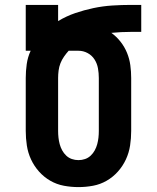

<svg xmlns="http://www.w3.org/2000/svg" viewBox="-20 -755 640 783"><path d="M300 8Q270 8 240.5 2.5Q211 -3 185 -18Q159 -33 139 -55.5Q119 -78 106.5 -105Q94 -132 89.5 -161.5Q85 -191 85 -221V-437Q85 -465 89 -493.5Q93 -522 105 -548H85V-735H217V-669Q250 -689 286.5 -701.5Q323 -714 361 -722Q399 -730 437.5 -732.5Q476 -735 515 -735H556V-625H515Q495 -625 474.5 -624Q454 -623 434 -621Q455 -606 471.5 -585Q488 -564 498 -539.5Q508 -515 511.5 -489Q515 -463 515 -437V-221Q515 -191 510.5 -161.5Q506 -132 493.5 -105Q481 -78 461 -55.5Q441 -33 415 -18Q389 -3 359.5 2.5Q330 8 300 8ZM300 -102Q314 -102 327 -106.5Q340 -111 350 -120.5Q360 -130 366.5 -142Q373 -154 376.5 -167Q380 -180 381.5 -193.5Q383 -207 383 -221V-437Q383 -457 379.5 -476.5Q376 -496 365.5 -512.5Q355 -529 337.5 -538.5Q320 -548 300 -548H260Q250 -537 241 -524Q232 -511 226.5 -497Q221 -483 219 -467.5Q217 -452 217 -437V-221Q217 -207 218.5 -193.5Q220 -180 223.5 -167Q227 -154 233.5 -142Q240 -130 250 -120.5Q260 -111 273 -106.5Q286 -102 300 -102Z"/></svg>

Font: Iosevka HT Extrabold Extended
Style: Regular
Weight: 800
Width: 7
Monospace: yes
Designer: Belleve Invis
Foundry: Belleve Invis
Version: Version 32.3.0; ttfautohint (v1.8.4)